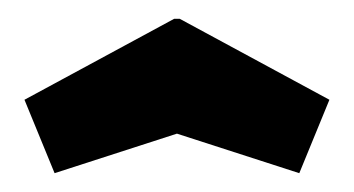

<svg xmlns="http://www.w3.org/2000/svg" viewBox="-20 -603 376 204"><path d="M6 -497 165 -583H171L330 -497L298 -419L168 -461L38 -419Z"/></svg>

Font: BroshK
Style: Medium
Weight: 500
Designer: gluk
Foundry: gluk
Version: Version 0.60